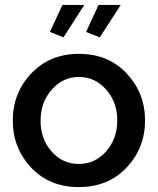

<svg xmlns="http://www.w3.org/2000/svg" viewBox="-20 -751 642 781"><path d="M238 -599 183 -621 234 -731H323ZM386 -599 330 -621 381 -731H471ZM301 -532Q420 -532 495 -452.5Q570 -373 570 -261Q570 -149 495 -69.5Q420 10 301 10Q181 10 106.5 -69.5Q32 -149 32 -261Q32 -373 107.5 -452.5Q183 -532 301 -532ZM301 -84Q366 -84 411.5 -135Q457 -186 457 -261Q457 -336 411.5 -387Q366 -438 301 -438Q236 -438 190.5 -386.5Q145 -335 145 -260Q145 -185 190 -134.5Q235 -84 301 -84Z"/></svg>

Font: Raleway-v4020 SemiBold
Style: Regular
Weight: 600
Designer: Matt McInerney, Pablo Impallari, Rodrigo Fuenzalida
Foundry: Matt McInerney, Pablo Impallari, Rodrigo Fuenzalida
Version: Version 4.020;PS 004.020;hotconv 1.0.88;makeotf.lib2.5.64775